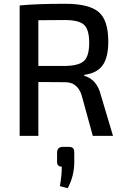

<svg xmlns="http://www.w3.org/2000/svg" viewBox="-20 -719 660 1016"><path d="M578 0H471L412 -215Q390 -284 325 -284L183 -285V0H84V-690Q170 -699 325 -699Q450 -699 501.5 -656Q553 -613 553 -499Q553 -416 523.5 -374Q494 -332 426 -323V-318Q493 -298 513 -218ZM183 -370H323Q397 -371 424.5 -396.5Q452 -422 452 -493Q452 -563 424.5 -588Q397 -613 323 -613Q221 -613 183 -612ZM316 58H341Q359 58 366 64.5Q373 71 373 88V142Q372 215 338 277L297 266Q307 208 307 163Q282 163 282 137V88Q283 71 291 64.5Q299 58 316 58Z"/></svg>

Font: Exo 2.0 Medium
Style: Regular
Weight: 500
Designer: Natanael Gama
Version: Version 1.001;PS 001.001;hotconv 1.0.70;makeotf.lib2.5.58329